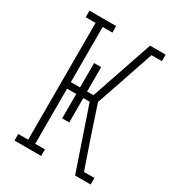

<svg xmlns="http://www.w3.org/2000/svg" viewBox="-178 -838 855 941"><g transform="rotate(30 250.0 -367.5)"><path d="M422 -698 426 -709V-735H481V-698ZM50 0V-37H106V-698H50V-735H201V-698H146V-386H198V-524H238V-386H274L393 -735H426V-709L345 -470L310 -368L371 -185L422 -37H481V0H426V-26V0H393L274 -349H238V-211H198V-349H146V-37H201V0Z"/></g></svg>

Font: Iosevka Slab Extralight
Style: Regular
Weight: 200
Monospace: yes
Designer: Belleve Invis
Foundry: Belleve Invis
Version: Version 11.1.1; ttfautohint (v1.8.3)